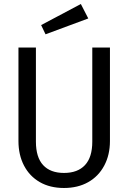

<svg xmlns="http://www.w3.org/2000/svg" viewBox="-20 -926 640 957"><path d="M528 -223Q528 -154 499.5 -100.5Q471 -47 419.5 -18Q368 11 299 11Q229 11 178 -18.5Q127 -48 99.5 -101Q72 -154 72 -223V-689H159V-220Q159 -142 195 -103Q231 -64 299 -64Q367 -64 403.5 -103Q440 -142 440 -220V-689H528ZM420 -834 207 -755 185 -801 383 -906Z"/></svg>

Font: FiraDG Mono
Style: Regular
Weight: 400
Designer: Carrois Corporate & Edenspiekermann AG
Foundry: Carrois Corporate GbR & Edenspiekermann AG
Version: Version 3.206